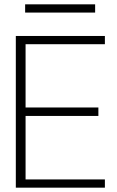

<svg xmlns="http://www.w3.org/2000/svg" viewBox="-20 -866 541 886"><path d="M53 0V-700H464V-662H98V-370H434V-331H98V-38H464V0ZM96 -808V-846H419V-808Z"/></svg>

Font: DM Sans 36pt ExtraLight
Style: Regular
Weight: 250
Designer: Colophon Foundry, Jonny Pinhorn
Foundry: Colophon Foundry
Version: Version 4.004;gftools[0.9.30]